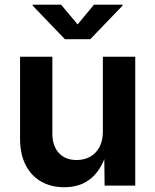

<svg xmlns="http://www.w3.org/2000/svg" viewBox="-20 -786 658 813"><path d="M252.4 6.8Q195.8 6.8 153.6 -17.6Q111.3 -42 88.1 -88.1Q64.9 -134.3 64.9 -198.7V-545.9H201.7V-221.2Q201.7 -168.5 229 -138.4Q256.3 -108.4 304.7 -108.4Q336.9 -108.4 362.1 -122.6Q387.2 -136.7 401.4 -163.6Q415.5 -190.4 415.5 -228V-545.9H552.7V0H422.9L421.4 -135.7H430.2Q408.2 -65.4 363.8 -29.3Q319.3 6.8 252.4 6.8ZM238.8 -766.1 308.6 -682.6 377.9 -766.1H499V-762.2L362.3 -620.1H254.9L118.2 -762.2V-766.1Z"/></svg>

Font: Inter
Style: 650
Weight: 650
Designer: Rasmus Andersson
Foundry: rsms
Version: Version 4.001;git-66647c0bb